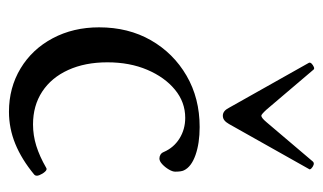

<svg xmlns="http://www.w3.org/2000/svg" viewBox="-170 -558 738 439"><g transform="rotate(90 199.5 -338.0)"><path d="M235 11Q180 11 136 -15.5Q92 -42 67 -89Q42 -136 42 -195Q42 -262 71.5 -313.5Q101 -365 152.5 -395Q204 -425 270 -425Q307 -425 334 -415.5Q361 -406 369 -389Q372 -383 372 -369Q372 -363 367 -354.5Q362 -346 355 -339.5Q348 -333 342 -333Q337 -333 333 -335.5Q329 -338 327 -343Q317 -366 296 -379Q275 -392 249 -392Q213 -392 184.5 -368.5Q156 -345 139 -305Q122 -265 122 -214Q122 -163 139.5 -124.5Q157 -86 189 -65Q221 -44 264 -44Q289 -44 313 -51.5Q337 -59 363 -74Q367 -77 372 -71.5Q377 -66 380 -58.5Q383 -51 379 -47Q344 -18 308.5 -3.5Q273 11 235 11ZM244 -478Q233 -478 226 -492L123 -675Q122 -678 125 -681Q128 -684 132.5 -686Q137 -688 139 -685L230 -578Q241 -566 244 -566Q249 -566 259 -578L349 -684Q352 -687 356.5 -685.5Q361 -684 364.5 -680.5Q368 -677 366 -675L263 -492Q259 -485 254.5 -481.5Q250 -478 244 -478Z"/></g></svg>

Font: Junicode VF
Style: Regular
Weight: 400
Designer: Peter S. Baker
Version: Version 2.213